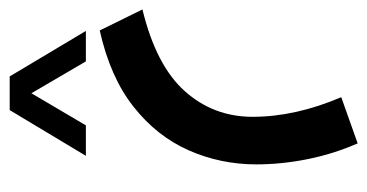

<svg xmlns="http://www.w3.org/2000/svg" viewBox="-224 -114 776 406"><g transform="rotate(90 164.0 89.0)"><path d="M122.6 456.5 26.4 295.4H90.8L158.2 410.6L226.1 295.4H290.5L193.8 456.5ZM264.2 -279.3Q286.6 -228 297.6 -173.1Q308.6 -118.2 308.6 -64.9Q308.6 10.7 278.8 78.1Q249 145.5 186.5 194.8Q124 244.1 25.4 266.1L-19 175.8Q99.6 147 153.8 86.2Q208 25.4 208 -57.1Q208 -147.5 166.5 -244.6Z"/></g></svg>

Font: Vazir Medium FD-WOL-UI
Style: Medium-FD-WOL-UI
Weight: 500
Designer: Saber Rastikerdar
Foundry: Saber Rastikerdar
Version: Version 30.0.0